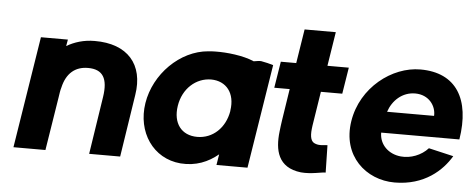

<svg xmlns="http://www.w3.org/2000/svg" viewBox="-50 -861 2449 993"><g transform="rotate(5 1174.5 -364.0)"><path d="M47 0H213L257 -276C260 -295 262 -313 267 -329C284 -404 329 -442 396 -442C473 -442 501 -396 486 -299L440 0H601L651 -324C677 -484 589 -585 418 -584C362 -584 314 -569 273 -545L279 -579H139Z M707 -287C683 -135 771 -4 915 8C995 14 1058 -13 1110 -56L1101 0H1262L1348 -540C1329 -546 1307 -551 1285 -555C1277 -556 1263 -554 1246 -551C1189 -576 1104 -585 1045 -584C1031 -584 1019 -583 1008 -582C861 -570 731 -439 707 -287ZM875 -287C889 -378 957 -438 1036 -438C1114 -437 1162 -378 1148 -287V-284C1133 -195 1069 -136 989 -136C907 -136 861 -196 875 -287Z M1364 -424H1444L1419 -262C1416 -241 1413 -220 1411 -200C1400 -105 1418 -14 1539 0C1594 5 1647 -11 1667 -10L1664 -152C1649 -152 1623 -145 1601 -154C1579 -161 1571 -185 1576 -230C1577 -241 1579 -252 1581 -265L1606 -424H1717L1739 -561H1628L1656 -738H1494L1466 -561H1386Z M1776 -287C1747 -104 1878 10 2026 10C2181 10 2272 -76 2317 -152L2188 -182C2153 -143 2097 -122 2047 -127C1983 -133 1935 -178 1935 -241H2341C2375 -453 2295 -584 2109 -584C1962 -584 1804 -464 1776 -287ZM1956 -351C1976 -411 2026 -458 2093 -458C2164 -458 2203 -403 2200 -351Z"/></g></svg>

Font: Rabbid Highway Sign IV
Style: BdObl
Weight: 400
Foundry: Cannot Into Space Fonts
Version: Version 0.277